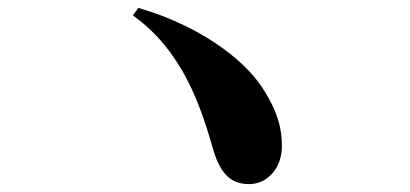

<svg xmlns="http://www.w3.org/2000/svg" viewBox="-20 -600 1040 487"><path d="M317 -561C444 -470 489 -331 521 -220C541 -151 573 -133 612 -133C657 -133 695 -172 695 -229C695 -264 690 -311 643 -381C596 -451 486 -535 331 -580Z"/></svg>

Font: Noto Serif KR Black
Style: Regular
Weight: 900
Version: Version 1.001;PS 1.001;hotconv 16.6.54;makeotf.lib2.5.65590